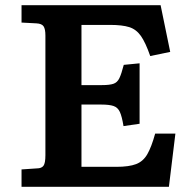

<svg xmlns="http://www.w3.org/2000/svg" viewBox="-20 -720 748 740"><path d="M63 0V-67L122 -71Q140 -71 147.5 -81Q155 -91 155 -122V-583Q155 -608 148 -618.5Q141 -629 120 -630L63 -633V-700H599L636 -520L559 -504Q541 -556 523 -581.5Q505 -607 478 -615.5Q451 -624 404 -624H294V-392H373Q402 -392 417 -397Q432 -402 440 -418.5Q448 -435 457 -470L518 -476V-243L456 -234Q450 -271 442 -288.5Q434 -306 417.5 -311.5Q401 -317 371 -317H294V-77H428Q477 -77 504.5 -87.5Q532 -98 548 -126Q564 -154 578 -205H656L631 0Z"/></svg>

Font: Literata 7pt SemiBold
Style: Regular
Weight: 600
Designer: Latin by Veronika Burian and Jose Scaglione. Greek by Irene Vlachou. Cyrillic by Vera Evstafieva.
Foundry: TypeTogether
Version: Version 3.002